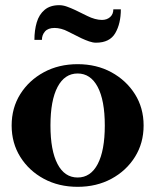

<svg xmlns="http://www.w3.org/2000/svg" viewBox="-20 -708 600 742"><path d="M280 14Q207 14 149.5 -17Q92 -48 58.5 -101.5Q25 -155 25 -223Q25 -291 58.4 -344.3Q91.9 -397.6 149.4 -428.8Q207 -460 280 -460Q353 -460 410.4 -428.8Q467.7 -397.6 501.4 -344.3Q535 -291 535 -223Q535 -155 501.5 -101.5Q468 -48 410.5 -17Q353 14 280 14ZM280 -22Q330.4 -22 357.7 -74.2Q385 -126.4 385 -223Q385 -320.1 357.5 -372.1Q330 -424 280 -424Q230 -424 202.5 -372.1Q175 -320.1 175 -223Q175 -126.4 202.3 -74.2Q229.6 -22 280 -22ZM351 -543Q339 -543 324.5 -548Q310 -553 295 -560L243 -586Q230 -593 216.5 -596.5Q203 -600 191 -600Q166 -600 154 -586.5Q142 -573 142 -554H113Q113 -591 122 -621.5Q131 -652 152.5 -670Q174 -688 209 -688Q223 -688 238.5 -682.5Q254 -677 271 -669L318 -646Q332 -639 346.5 -635Q361 -631 374 -631Q393 -631 405.5 -642Q418 -653 418 -672H447Q447 -617 425.5 -580Q404 -543 351 -543Z"/></svg>

Font: Baskervville SC
Style: Regular
Weight: 400
Designer: Alexis Faudot, Rémi Forte, Morgane Pierson, Rafael Ribas, Tanguy Vanlaeys, Rosalie Wagner, Thomas Huot-Marchand
Foundry: ANRT
Version: Version 1.100